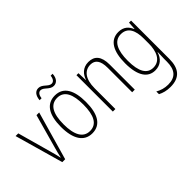

<svg xmlns="http://www.w3.org/2000/svg" viewBox="-108 -1223 1974 1974"><g transform="rotate(-45 878.5 -236.0)"><path d="M153 0H195L346 -529H307L204 -159C192 -119 184 -82 176 -46H173C165 -86 155 -123 144 -162L42 -529H3Z M438 -615H467C472 -662 493 -681 517 -681C561 -681 589 -615 646 -615C689 -615 722 -648 725 -713H697C692 -668 673 -647 646 -647C601 -647 574 -713 517 -713C473 -713 444 -680 438 -615ZM763 -265C763 -433 709 -539 583 -539C461 -539 399 -442 399 -266C399 -90 462 10 582 10C703 10 763 -89 763 -265ZM437 -266C437 -419 483 -505 583 -505C686 -505 725 -411 725 -266C725 -108 680 -24 582 -24C483 -24 437 -112 437 -266Z M1070 -539C987 -539 942 -484 923 -425H921L917 -529H888V0H925V-302C925 -439 983 -505 1066 -505C1131 -505 1169 -461 1169 -356V0H1207V-365C1207 -485 1158 -539 1070 -539Z M1506 -539C1386 -539 1328 -435 1328 -261C1328 -79 1391 10 1498 10C1574 10 1624 -36 1644 -105H1647C1645 -67 1644 -41 1644 -10V30C1644 149 1594 207 1487 207C1434 207 1391 193 1350 170V209C1388 229 1432 241 1487 241C1624 241 1682 165 1682 27V-529H1652L1647 -445H1643C1622 -497 1582 -539 1506 -539ZM1509 -505C1608 -505 1644 -422 1644 -308V-232C1644 -127 1609 -24 1503 -24C1413 -24 1366 -101 1366 -261C1366 -410 1408 -505 1509 -505Z"/></g></svg>

Font: Noto Sans Georgian Condensed ExtraLight
Style: Regular
Weight: 200
Width: 3
Designer: Monotype Design Team, Akaki Razmadze
Foundry: Google LLC
Version: Version 2.005